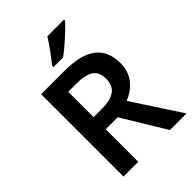

<svg xmlns="http://www.w3.org/2000/svg" viewBox="-265 -1108 1177 1177"><g transform="rotate(-45 323.0 -520.0)"><path d="M515 -979V-989H371C344 -944 294 -878 264 -841V-829H347C397 -864 482 -942 515 -979ZM296 -765H93V-51H221V-333H325L496 -51H640L435 -365C506 -395 572 -451 572 -555C572 -696 484 -765 296 -765ZM288 -658C393 -658 442 -629 442 -551C442 -477 398 -438 292 -438H221V-658Z"/></g></svg>

Font: Noto Sans Tamil UI SemiBold
Style: Regular
Weight: 600
Designer: Jelle Bosma - Monotype Design Team
Foundry: Monotype Imaging Inc.
Version: Version 2.004